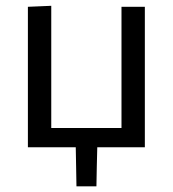

<svg xmlns="http://www.w3.org/2000/svg" viewBox="-20 -520 610 678"><path d="M78.5 0V-496L161 -499.5V-68H409V-496H491.5V0H323.5Q322.5 34.5 321.8 69Q321 103.5 320.5 138H250Q249.5 103.5 248.8 69Q248 34.5 247.5 0Z"/></svg>

Font: Commissioner
Style: Regular
Weight: 400
Designer: Kostas Bartsokas
Foundry: Kostas Bartsokas
Version: Version 1.000; ttfautohint (v1.8.3)